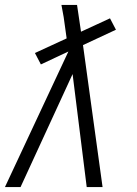

<svg xmlns="http://www.w3.org/2000/svg" viewBox="-32 -755 552 775"><path d="M-12 0 244 -547 133 -495 109 -541 237 -600 232 -636Q229 -661 225 -686Q221 -711 216 -735H279L295 -627L412 -681L436 -635L303 -573L382 0H318L261 -456L51 0Z"/></svg>

Font: Iosevka Light Oblique
Style: Regular
Weight: 300
Italic angle: -9°
Monospace: yes
Designer: Belleve Invis
Foundry: Belleve Invis
Version: Version 32.5.0; ttfautohint (v1.8.4)